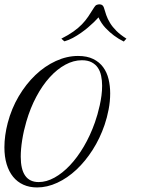

<svg xmlns="http://www.w3.org/2000/svg" viewBox="-39 -842 656 872"><path d="M-3.9 -283.7Q13.2 -349.1 46.1 -404.8Q79.1 -460.4 121.8 -501.2Q164.6 -542 214.6 -564.9Q264.6 -587.9 315.4 -587.9Q356.4 -587.9 384.5 -574Q412.6 -560.1 429.7 -536.6Q446.8 -513.2 454.1 -482.4Q461.4 -451.7 461.4 -418Q461.4 -381.3 454.3 -344.7Q447.3 -308.1 436 -274.9Q415 -213.4 381.8 -161.4Q348.6 -109.4 307.9 -71.3Q267.1 -33.2 221.2 -12Q175.3 9.3 129.4 9.3Q94.7 9.3 67.1 -3.2Q39.6 -15.6 20.5 -39.1Q1.5 -62.5 -8.8 -96.4Q-19 -130.4 -19 -172.9Q-19 -199.7 -15.1 -227.8Q-11.2 -255.9 -3.9 -283.7ZM136.7 -15.1Q171.9 -15.1 208.3 -35.2Q244.6 -55.2 278.6 -91.1Q312.5 -127 341.8 -176.8Q371.1 -226.6 392.1 -286.1Q397.9 -302.2 403.6 -322.3Q409.2 -342.3 414.1 -364Q418.9 -385.7 421.9 -408.4Q424.8 -431.2 424.8 -452.6Q424.8 -476.1 420.4 -497.3Q416 -518.6 405.5 -534.2Q395 -549.8 377.2 -559.1Q359.4 -568.4 333 -568.4Q294.9 -568.4 257.6 -548.1Q220.2 -527.8 186.8 -491Q153.3 -454.1 126 -402.8Q98.6 -351.6 80.6 -289.6Q68.4 -248 61.8 -206.3Q55.2 -164.6 55.2 -130.4Q55.2 -15.1 136.7 -15.1ZM388.7 -808.6Q394 -817.4 400.1 -819.8Q406.2 -822.3 412.1 -822.3Q420.9 -822.3 425.5 -818.6Q430.2 -814.9 432.6 -808.1Q437.5 -791 443.6 -773.4Q449.7 -755.9 460.7 -737.8Q471.7 -719.7 489.5 -701.9Q507.3 -684.1 535.2 -666.5Q534.7 -666 533 -664.1Q531.2 -662.1 528.8 -659.7Q526.4 -656.7 523.4 -653.3Q500 -664.6 478.5 -680.7Q460 -694.3 440.4 -714.8Q420.9 -735.4 408.2 -763.2Q408.2 -763.2 402.3 -756.6Q396.5 -750 385.7 -739.7Q375 -729.5 360.4 -717Q345.7 -704.6 328.4 -692.4Q311 -680.2 292 -669.9Q272.9 -659.7 253.9 -654.3Q253.4 -654.3 251.2 -656Q249 -657.7 246.6 -660.2Q243.7 -662.6 239.7 -666.5Q272.5 -683.1 294.7 -699Q316.9 -714.8 333 -731.4Q349.1 -748 361.8 -766.8Q374.5 -785.6 388.7 -808.6Z"/></svg>

Font: Petit Formal Script
Style: Regular
Weight: 400
Version: Version 1.001; ttfautohint (v0.8) -G 200 -r 50